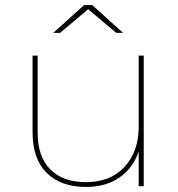

<svg xmlns="http://www.w3.org/2000/svg" viewBox="-20 -737 704 760"><path d="M321 3Q221 3 165 -52.5Q109 -108 109 -212V-517H129V-212Q129 -117 179 -66.5Q229 -16 320 -16Q417 -16 473 -76.5Q529 -137 529 -236V-517H549V0H529V-146L531 -143Q509 -74 454.5 -35.5Q400 3 321 3ZM313 -717H345L467 -607H440L326 -703H332L218 -607H191Z"/></svg>

Font: Montserrat
Style: Regular
Weight: 400
Designer: Julieta Ulanovsky
Foundry: Julieta Ulanovsky
Version: Version 8.000